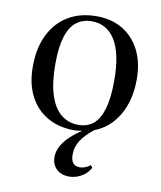

<svg xmlns="http://www.w3.org/2000/svg" viewBox="-84 -594 750 892"><g transform="rotate(10 290.5 -148.0)"><path d="M303 230Q276 230 257.5 219.5Q239 209 229.5 191.5Q220 174 220 153Q220 125 234.5 99Q249 73 273.5 50.5Q298 28 326 10Q316 12 305.5 13Q295 14 284 14Q213 13 159.5 -18.5Q106 -50 77 -107.5Q48 -165 48 -244Q48 -332 79 -395Q110 -458 166.5 -492Q223 -526 301 -526Q371 -526 423.5 -494.5Q476 -463 505 -405.5Q534 -348 534 -269Q534 -170 493 -100Q452 -30 381 -3Q341 28 321 59Q301 90 301 125Q301 154 312.5 166.5Q324 179 344 179Q356 179 369 174Q382 169 393 160L402 171Q389 194 371.5 206.5Q354 219 336.5 224.5Q319 230 303 230ZM303 -14Q345 -14 373.5 -37.5Q402 -61 417 -112Q432 -163 432 -245Q432 -310 422 -357.5Q412 -405 392.5 -436.5Q373 -468 345 -483.5Q317 -499 282 -499Q240 -499 210 -476Q180 -453 164.5 -403.5Q149 -354 149 -274Q149 -185 168 -127Q187 -69 222 -41.5Q257 -14 303 -14Z"/></g></svg>

Font: Literata 60pt
Style: Regular
Weight: 400
Designer: Latin by Veronika Burian and Jose Scaglione. Greek by Irene Vlachou. Cyrillic by Vera Evstafieva.
Foundry: TypeTogether
Version: Version 3.002